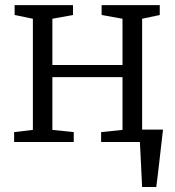

<svg xmlns="http://www.w3.org/2000/svg" viewBox="-20 -568 700 768"><path d="M548.5 180Q547.5 157.5 546.2 134.2Q545 111 544 88.2Q543 65.5 541.8 43.2Q540.5 21 539.5 -0.5L492.5 -49.5H632Q629.5 -26.5 626.8 -3.8Q624 19 621.5 42.2Q619 65.5 616.2 88.5Q613.5 111.5 610.8 134.5Q608 157.5 605 180ZM36.5 0V-39.5L111.5 -48.5V-493L38.5 -508V-547.5H272V-508L189.5 -493V-308H470V-493L386.5 -508V-547.5H619V-508L548.5 -493V-48.5L623 -39.5V0H384.5V-39.5L470 -48.5V-259.5H189.5V-48.5L275 -39.5V0Z"/></svg>

Font: Merriweather 36pt Light
Style: Regular
Weight: 300
Designer: Eben Sorkin
Foundry: Eben Sorkin
Version: Version 2.100